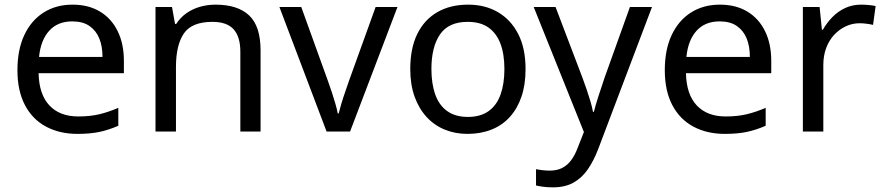

<svg xmlns="http://www.w3.org/2000/svg" viewBox="-20 -566 3802 826"><path d="M292 -546Q361 -546 410.5 -516Q460 -486 486.5 -431.5Q513 -377 513 -304V-251H146Q148 -160 192.5 -112.5Q237 -65 317 -65Q368 -65 407.5 -74.5Q447 -84 489 -102V-25Q448 -7 408 1.5Q368 10 313 10Q237 10 178.5 -21Q120 -52 87.5 -113.5Q55 -175 55 -264Q55 -352 84.5 -415Q114 -478 167.5 -512Q221 -546 292 -546ZM291 -474Q228 -474 191.5 -433.5Q155 -393 148 -321H421Q421 -367 407 -401Q393 -435 364.5 -454.5Q336 -474 291 -474Z M907 -546Q1003 -546 1052 -499.5Q1101 -453 1101 -349V0H1014V-343Q1014 -408 985 -440Q956 -472 894 -472Q805 -472 771 -422Q737 -372 737 -278V0H649V-536H720L733 -463H738Q756 -491 782.5 -509.5Q809 -528 841 -537Q873 -546 907 -546Z M1385 0 1182 -536H1276L1390 -220Q1398 -198 1407 -171Q1416 -144 1423 -119.5Q1430 -95 1433 -78H1437Q1441 -95 1448.5 -120Q1456 -145 1465.5 -172Q1475 -199 1482 -220L1596 -536H1690L1486 0Z M2241 -269Q2241 -202 2223.5 -150.5Q2206 -99 2173.5 -63Q2141 -27 2094.5 -8.5Q2048 10 1991 10Q1938 10 1893 -8.5Q1848 -27 1815 -63Q1782 -99 1763.5 -150.5Q1745 -202 1745 -269Q1745 -358 1775 -419.5Q1805 -481 1861 -513.5Q1917 -546 1994 -546Q2067 -546 2122.5 -513.5Q2178 -481 2209.5 -419.5Q2241 -358 2241 -269ZM1836 -269Q1836 -206 1852.5 -159.5Q1869 -113 1904 -88Q1939 -63 1993 -63Q2047 -63 2082 -88Q2117 -113 2133.5 -159.5Q2150 -206 2150 -269Q2150 -333 2133 -378Q2116 -423 2081.5 -447.5Q2047 -472 1992 -472Q1910 -472 1873 -418Q1836 -364 1836 -269Z M2276 -536H2370L2486 -231Q2496 -204 2504.5 -179Q2513 -154 2520 -130.5Q2527 -107 2531 -85H2535Q2541 -110 2554 -150.5Q2567 -191 2581 -232L2690 -536H2785L2554 74Q2535 124 2509.5 161.5Q2484 199 2447.5 219.5Q2411 240 2359 240Q2335 240 2317 237.5Q2299 235 2286 232V162Q2297 164 2312.5 166Q2328 168 2345 168Q2376 168 2398.5 156.5Q2421 145 2437 123.5Q2453 102 2464 73L2492 2Z M3077 -546Q3146 -546 3195.5 -516Q3245 -486 3271.5 -431.5Q3298 -377 3298 -304V-251H2931Q2933 -160 2977.5 -112.5Q3022 -65 3102 -65Q3153 -65 3192.5 -74.5Q3232 -84 3274 -102V-25Q3233 -7 3193 1.5Q3153 10 3098 10Q3022 10 2963.5 -21Q2905 -52 2872.5 -113.5Q2840 -175 2840 -264Q2840 -352 2869.5 -415Q2899 -478 2952.5 -512Q3006 -546 3077 -546ZM3076 -474Q3013 -474 2976.5 -433.5Q2940 -393 2933 -321H3206Q3206 -367 3192 -401Q3178 -435 3149.5 -454.5Q3121 -474 3076 -474Z M3684 -546Q3699 -546 3716.5 -544.5Q3734 -543 3747 -540L3736 -459Q3723 -462 3707.5 -464Q3692 -466 3678 -466Q3647 -466 3619 -453Q3591 -440 3569 -416.5Q3547 -393 3534.5 -360Q3522 -327 3522 -286V0H3434V-536H3506L3516 -438H3520Q3537 -468 3561 -492.5Q3585 -517 3616 -531.5Q3647 -546 3684 -546Z"/></svg>

Font: binaryhoriontal115
Style: Book
Weight: 400
Designer: Jelle Bosma - Monotype Design Team
Foundry: Monotype Imaging Inc.
Version: Version 2.003